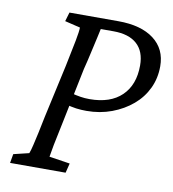

<svg xmlns="http://www.w3.org/2000/svg" viewBox="-69 -634 626 695"><g transform="rotate(10 244.0 -286.5)"><path d="M13.7 0 19.5 -33.2 76.2 -46.9Q81.1 -59.6 85.4 -78.6Q89.8 -97.7 95.7 -124Q101.6 -150.4 108.4 -185.5L151.4 -380.9Q164.1 -441.4 170.9 -477.1Q177.7 -512.7 177.7 -526.4L121.1 -540L130.9 -573.2H310.5Q394.5 -573.2 441.4 -537.6Q488.3 -502 488.3 -438.5Q488.3 -394.5 470.7 -357.4Q453.1 -320.3 420.9 -293Q388.7 -265.6 345.7 -249.5Q302.7 -233.4 252.9 -233.4Q233.4 -233.4 214.8 -235.8Q196.3 -238.3 172.9 -245.1L184.6 -288.1Q208 -282.2 223.6 -279.8Q239.3 -277.3 256.8 -277.3Q333 -277.3 374.5 -317.4Q416 -357.4 416 -428.7Q416 -480.5 386.2 -507.3Q356.4 -534.2 299.8 -534.2H252.9Q252 -528.3 246.1 -502.9Q240.2 -477.5 232.9 -444.3Q225.6 -411.1 217.8 -380.9L177.7 -185.5Q164.1 -122.1 158.2 -91.3Q152.3 -60.5 150.4 -46.9L226.6 -35.2L217.8 0Z"/></g></svg>

Font: Crimson Pro ExtraLight Light
Style: Italic
Weight: 300
Italic angle: -12°
Version: Version 1.002